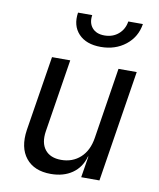

<svg xmlns="http://www.w3.org/2000/svg" viewBox="-88 -854 775 933"><g transform="rotate(10 300.0 -387.5)"><path d="M226 10Q144 10 103 -41Q62 -92 75 -180L134 -550H224L167 -190Q158 -132 184 -99Q210 -66 264 -66Q320 -66 358.5 -101Q397 -136 407 -200L462 -550H552L465 0H375L392 -105H390Q375 -50 332 -20Q289 10 226 10ZM358 -640Q286 -640 248.5 -680Q211 -720 221 -785H291Q285 -746 305.5 -722Q326 -698 366 -698Q407 -698 435 -722Q463 -746 469 -785H541Q531 -720 480.5 -680Q430 -640 358 -640Z"/></g></svg>

Font: JetBrains Mono NL
Style: Italic
Weight: 400
Italic angle: -9°
Monospace: yes
Designer: Philipp Nurullin, Konstantin Bulenkov
Foundry: JetBrains
Version: Version 2.305; ttfautohint (v1.8.4.7-5d5b)